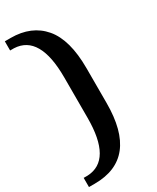

<svg xmlns="http://www.w3.org/2000/svg" viewBox="-287 -784 874 1069"><g transform="rotate(-30 149.5 -249.5)"><path d="M266 -361V-137Q266 219 -16 219H-53V160H-28Q133 153 133 -119V-379Q133 -652 -28 -659H-53V-718H-16Q118 -718 192 -631Q266 -544 266 -361Z"/></g></svg>

Font: Sarpanch SemiBold
Style: Regular
Weight: 600
Designer: Manushi Parikh (Devanagari and Latin), Jyotish Sonowal (Devanagari)
Foundry: Indian Type Foundry
Version: Version 2.004;PS 1.0;hotconv 1.0.78;makeotf.lib2.5.61930; tt